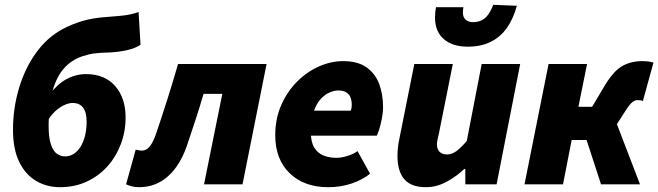

<svg xmlns="http://www.w3.org/2000/svg" viewBox="-20 -766 2736 798"><path d="M230 12Q174 12 129.5 -14.5Q85 -41 59.5 -94Q34 -147 34 -226Q34 -315 58.5 -398Q83 -481 129.5 -546Q176 -611 242 -646Q280 -666 323.5 -679Q367 -692 430 -696Q456 -698 478.5 -700Q501 -702 520.5 -706Q540 -710 556 -716L564 -580Q542 -565 508 -557.5Q474 -550 438 -548Q395 -547 372 -544Q349 -541 322 -532Q277 -517 246 -482Q215 -447 198.5 -388.5Q182 -330 182 -246Q182 -194 191.5 -166Q201 -138 216.5 -127Q232 -116 250 -116Q270 -116 286.5 -126.5Q303 -137 315 -156.5Q327 -176 333.5 -202.5Q340 -229 340 -260Q340 -299 325.5 -318.5Q311 -338 282 -338Q266 -338 247.5 -329.5Q229 -321 211.5 -305.5Q194 -290 180 -267L188 -376Q220 -418 258 -438Q296 -458 338 -458Q415 -458 458.5 -408.5Q502 -359 502 -278Q502 -219 482 -166.5Q462 -114 426 -74Q390 -34 340 -11Q290 12 230 12Z M558 12Q541 12 528 8.5Q515 5 504 0L544 -144Q550 -143 556.5 -141.5Q563 -140 570 -140Q588 -140 602.5 -157.5Q617 -175 630 -214Q654 -285 676.5 -356Q699 -427 720 -500H1088L988 0H828L904 -376H826Q810 -321 793 -269Q776 -217 758 -164Q730 -80 679 -34Q628 12 558 12Z M1344 12Q1244 12 1184 -46Q1124 -104 1124 -204Q1124 -273 1149 -329.5Q1174 -386 1215 -427Q1256 -468 1306 -490Q1356 -512 1406 -512Q1467 -512 1503.5 -486Q1540 -460 1556 -417Q1572 -374 1572 -322Q1572 -297 1567 -272Q1562 -247 1556 -228Q1550 -209 1546 -202H1244L1256 -306H1438Q1440 -311 1441 -317Q1442 -323 1442 -330Q1442 -347 1437 -360.5Q1432 -374 1419.5 -382Q1407 -390 1386 -390Q1370 -390 1350.5 -382Q1331 -374 1313 -354.5Q1295 -335 1283.5 -301.5Q1272 -268 1272 -216Q1272 -175 1286.5 -152Q1301 -129 1325 -119.5Q1349 -110 1378 -110Q1399 -110 1424.5 -118Q1450 -126 1466 -138L1518 -44Q1487 -19 1442 -3.5Q1397 12 1344 12Z M1750 12Q1689 12 1660.5 -21Q1632 -54 1632 -118Q1632 -135 1634 -153.5Q1636 -172 1640 -190L1702 -500H1862L1804 -210Q1801 -197 1798.5 -186Q1796 -175 1796 -166Q1796 -145 1807.5 -134.5Q1819 -124 1838 -124Q1858 -124 1877 -138Q1896 -152 1920 -180L1982 -500H2142L2044 0H1914V-64H1910Q1879 -34 1837 -11Q1795 12 1750 12ZM1924 -572Q1861 -572 1824.5 -603.5Q1788 -635 1788 -694Q1788 -704 1789 -714.5Q1790 -725 1792 -736H1906Q1905 -729 1904.5 -724Q1904 -719 1904 -714Q1904 -694 1915.5 -684Q1927 -674 1946 -674Q1965 -674 1980.5 -681Q1996 -688 2008 -704Q2020 -720 2030 -746L2128 -742Q2114 -689 2087.5 -651Q2061 -613 2020.5 -592.5Q1980 -572 1924 -572Z M2160 0 2260 -500H2420L2384 -322H2441L2492 -408Q2529 -470 2565.5 -491Q2602 -512 2650 -512Q2675 -512 2696 -506L2652 -346Q2648 -348 2643 -349Q2638 -350 2630 -350Q2618 -350 2606.5 -340Q2595 -330 2580 -306L2544 -250L2640 0H2478L2418 -184H2356L2320 0Z"/></svg>

Font: Source Sans 3 Black
Style: Italic
Weight: 900
Italic angle: -11°
Designer: Paul D. Hunt
Foundry: Adobe
Version: Version 3.052;hotconv 1.1.0;makeotfexe 2.6.0